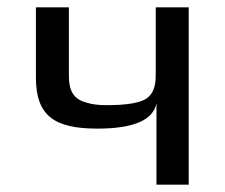

<svg xmlns="http://www.w3.org/2000/svg" viewBox="-20 -504 613 524"><path d="M246 -153C344 -153 398 -176 407 -222V0H495V-484H405V-297C405 -266 396 -245 378 -234C360 -223 325 -217 272 -217C249 -217 231 -219 216 -224C181 -233 168 -256 168 -297V-484H78V-292C78 -186 131 -153 246 -153Z"/></svg>

Font: Gamestation Text
Style: Bold
Weight: 400
Designer: Jonas Hecksher
Foundry: Jonas Hecksher, Playtypeª, e-types AS
Version: Version 1.003